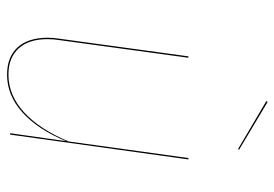

<svg xmlns="http://www.w3.org/2000/svg" viewBox="-140 -648 796 557"><g transform="rotate(90 258.5 -369.0)"><path d="M89 -109Q89 -126 92 -144L143 -517H147L96 -144Q93 -126 93 -109Q93 -54 120 -24.5Q147 5 196 5Q256 5 305.5 -40.5Q355 -86 390 -170L438 -517H442L370 0H366L389 -162Q355 -80 305.5 -35.5Q256 9 196 9Q145 9 117 -21.5Q89 -52 89 -109ZM414 -664 412 -661 273 -743 275 -747Z"/></g></svg>

Font: Fira Sans Condensed Four
Style: Italic
Weight: 100
Width: 3
Italic angle: -8°
Designer: bBox Type GmbH & Carrois Corporate GbR & Edenspiekermann AG
Foundry: bBox Type GmbH & Carrois Corporate GbR & Edenspiekermann AG
Version: Version 4.301